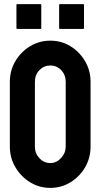

<svg xmlns="http://www.w3.org/2000/svg" viewBox="-20 -905 497 935"><path d="M225 10Q171 10 126.5 -17.5Q82 -45 55 -90.5Q28 -136 28 -191V-507Q28 -562 55 -607.5Q82 -653 127 -680Q172 -707 225 -707Q279 -707 323 -680Q367 -653 394 -607.5Q421 -562 421 -507V-191Q421 -136 394.5 -90.5Q368 -45 323.5 -17.5Q279 10 225 10ZM225 -111Q255 -111 277.5 -135.5Q300 -160 300 -191V-507Q300 -540 278.5 -563Q257 -586 225 -586Q194 -586 172 -563.5Q150 -541 150 -507V-191Q150 -158 172 -134.5Q194 -111 225 -111ZM272 -764Q268 -764 268 -768V-881Q268 -885 272 -885H385Q389 -885 389 -881V-768Q389 -764 385 -764ZM64 -764Q60 -764 60 -768V-881Q60 -885 64 -885H177Q181 -885 181 -881V-768Q181 -764 177 -764Z"/></svg>

Font: AL Dynamic
Style: Regular
Weight: 400
Version: Version 1.000; ttfautohint (v1.8.2) -l 8 -r 50 -G 200 -x 14 